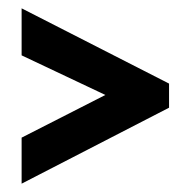

<svg xmlns="http://www.w3.org/2000/svg" viewBox="-20 -520 458 461"><path d="M31.9 -79V-189.5L233 -292L31.9 -387.1V-500L385.9 -319.3V-261.4Z"/></svg>

Font: Stick No Bills ExtraLight
Style: Regular
Weight: 200
Designer: Kosala Senevirathne, Siva Puranthara, Lasantha Premarathna, Tharique Azeez
Foundry: mooniak
Version: Version 2.000